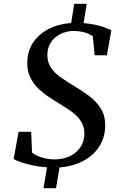

<svg xmlns="http://www.w3.org/2000/svg" viewBox="-20 -873 642 1013"><path d="M209.5 120 228 10Q186 7 149.8 -1Q113.5 -9 88 -18Q62.5 -27 52 -34L78 -177.5H144.5L149 -68Q169 -51.5 202 -41.8Q235 -32 268 -32Q313 -32 348.2 -48.8Q383.5 -65.5 404.2 -96Q425 -126.5 425 -168.5Q425 -197 414.2 -219.5Q403.5 -242 384.8 -260.8Q366 -279.5 341 -296Q316 -312.5 288 -329.5Q259.5 -346.5 230.8 -366.2Q202 -386 177.8 -410.5Q153.5 -435 138.8 -466.5Q124 -498 124 -538.5Q123.5 -601 153.8 -647Q184 -693 236.5 -720Q289 -747 355.5 -751.5L371.5 -853H437.5L421 -751Q456 -748.5 484.8 -741.8Q513.5 -735 534.5 -727.5Q555.5 -720 567.5 -713.5L544 -581.5H479.5L469.5 -681.5Q454.5 -694 426.5 -701.8Q398.5 -709.5 367 -709.5Q341.5 -709.5 317.2 -701.2Q293 -693 273 -676.8Q253 -660.5 241.5 -636.8Q230 -613 230 -582Q230 -544 248.8 -516Q267.5 -488 300.8 -464.8Q334 -441.5 375.5 -416.5Q416 -392.5 452.2 -365Q488.5 -337.5 511.8 -300.8Q535 -264 535 -212.5Q535.5 -152 506 -103.8Q476.5 -55.5 422.2 -25.5Q368 4.5 294 10.5L275.5 120Z"/></svg>

Font: Merriweather 60pt Medium
Style: Italic
Weight: 500
Italic angle: -7.8°
Version: Version 2.101